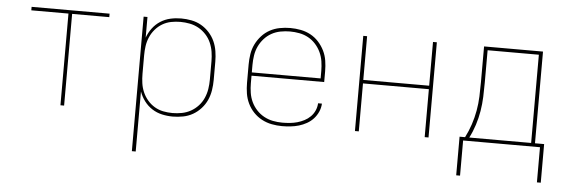

<svg xmlns="http://www.w3.org/2000/svg" viewBox="-48 -679 3097 1045"><g transform="rotate(5 1500.0 -156.5)"><path d="M290 0V-501H87V-520H513V-501H310V0Z M699 215V-520H720V-407Q730 -435 748 -459Q766 -483 791 -499Q816 -515 845 -521.5Q874 -528 904 -528Q932 -528 960.5 -522.5Q989 -517 1013.5 -503Q1038 -489 1057.5 -467.5Q1077 -446 1088.5 -420.5Q1100 -395 1104.5 -366.5Q1109 -338 1109 -310V-210Q1109 -182 1104.5 -153.5Q1100 -125 1088.5 -99.5Q1077 -74 1057.5 -52.5Q1038 -31 1013.5 -17Q989 -3 960.5 2.5Q932 8 904 8Q874 8 845 1.5Q816 -5 791 -21Q766 -37 748 -61Q730 -85 720 -113V215ZM901 -11Q927 -11 952.5 -16Q978 -21 1000.5 -33.5Q1023 -46 1041 -65.5Q1059 -85 1069.5 -109Q1080 -133 1084 -158.5Q1088 -184 1088 -210V-310Q1088 -336 1084 -361.5Q1080 -387 1069.5 -411Q1059 -435 1041 -454.5Q1023 -474 1000.5 -486.5Q978 -499 952.5 -504Q927 -509 901 -509Q875 -509 850 -504Q825 -499 803 -486Q781 -473 764 -453Q747 -433 737 -409.5Q727 -386 723.5 -361Q720 -336 720 -310V-210Q720 -184 723.5 -159Q727 -134 737 -110.5Q747 -87 764 -67Q781 -47 803 -34Q825 -21 850 -16Q875 -11 901 -11Z M1501 8Q1473 8 1444.5 2.5Q1416 -3 1390.5 -16.5Q1365 -30 1345 -51Q1325 -72 1312.5 -98Q1300 -124 1295.5 -152.5Q1291 -181 1291 -210V-310Q1291 -339 1295.5 -367.5Q1300 -396 1312.5 -421.5Q1325 -447 1344.5 -468.5Q1364 -490 1389 -503.5Q1414 -517 1442.5 -522.5Q1471 -528 1500 -528Q1529 -528 1557.5 -522.5Q1586 -517 1611 -503.5Q1636 -490 1655.5 -468.5Q1675 -447 1687.5 -421.5Q1700 -396 1704.5 -367.5Q1709 -339 1709 -310V-251H1312V-210Q1312 -184 1316 -158Q1320 -132 1331 -108.5Q1342 -85 1360 -65.5Q1378 -46 1401 -33.5Q1424 -21 1449.5 -16Q1475 -11 1501 -11Q1522 -11 1542.5 -13Q1563 -15 1582.5 -20.5Q1602 -26 1620.5 -35.5Q1639 -45 1653.5 -59.5Q1668 -74 1676.5 -93Q1685 -112 1686 -133H1707Q1706 -110 1696.5 -88.5Q1687 -67 1671.5 -50Q1656 -33 1635.5 -21.5Q1615 -10 1593 -3.5Q1571 3 1547.5 5.5Q1524 8 1501 8ZM1312 -269H1688V-310Q1688 -336 1684 -362Q1680 -388 1669 -411.5Q1658 -435 1640.5 -454.5Q1623 -474 1600.5 -486.5Q1578 -499 1552 -504Q1526 -509 1500 -509Q1474 -509 1448 -504Q1422 -499 1399.5 -486.5Q1377 -474 1359.5 -454.5Q1342 -435 1331 -411.5Q1320 -388 1316 -362Q1312 -336 1312 -310Z M1899 0V-520H1920V-281H2280V-520H2301V0H2280V-262H1920V0Z M2490 192H2469V-19H2499Q2517 -54 2529.5 -91.5Q2542 -129 2549 -168Q2556 -207 2557.5 -246.5Q2559 -286 2559 -325V-520H2881V-19H2931V192H2910V0H2490ZM2860 -19V-501H2580V-325Q2580 -286 2578.5 -246.5Q2577 -207 2570.5 -168Q2564 -129 2552 -91.5Q2540 -54 2522 -19Z"/></g></svg>

Font: Iosevka SS04 Thin Extended
Style: Regular
Weight: 100
Width: 7
Monospace: yes
Designer: Belleve Invis
Foundry: Belleve Invis
Version: Version 19.0.0; ttfautohint (v1.8.4)